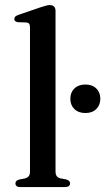

<svg xmlns="http://www.w3.org/2000/svg" viewBox="-20 -758 426 778"><path d="M205 -714V-63.5Q205 -51 209.8 -44.5Q214.5 -38 224 -35.5L248 -31Q256 -28.5 260 -24.8Q264 -21 264 -15Q264 -8 258.8 -4Q253.5 0 243.5 0H62.5Q52 0 47.2 -4Q42.5 -8 42.5 -15Q42.5 -20.5 46.2 -24.5Q50 -28.5 58 -30.5L83 -35.5Q92 -38.5 96.8 -44.5Q101.5 -50.5 101.5 -63V-646.5Q101.5 -657 98.2 -661.5Q95 -666 87 -667L52.5 -668Q44.5 -669.5 41.2 -672.8Q38 -676 38 -681Q38 -687 41.8 -690.8Q45.5 -694.5 55.5 -698L143 -728Q158 -733 166.8 -735.2Q175.5 -737.5 181.5 -737.5Q193.5 -737.5 199.2 -731.2Q205 -725 205 -714ZM326 -300Q298 -300 281.5 -316Q265 -332 265 -358Q265 -383.5 281.5 -399.5Q298 -415.5 326 -415.5Q354 -415.5 370.2 -399.5Q386.5 -383.5 386.5 -358Q386.5 -332.5 370.2 -316.2Q354 -300 326 -300Z"/></svg>

Font: Fraunces 36pt
Style: Regular
Weight: 400
Version: Version 1.000;[b76b70a41]